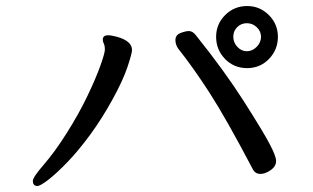

<svg xmlns="http://www.w3.org/2000/svg" viewBox="-20 -672 1040 637"><path d="M104 -55Q89 -55 89 -72Q89 -84 125.5 -126Q162 -168 202 -231.5Q242 -295 270 -353.5Q298 -412 313 -454Q328 -496 328 -508Q328 -520 324.5 -527Q321 -534 321 -540Q321 -555 338 -555Q349 -555 368 -550Q418 -536 418 -506Q418 -495 403 -450Q388 -405 353 -341.5Q318 -278 279.5 -225.5Q241 -173 205 -135.5Q169 -98 141.5 -76.5Q114 -55 104 -55ZM844 -95Q826 -95 818 -112Q729 -281 675 -364.5Q621 -448 571 -511Q562 -524 562 -539Q562 -556 579 -562.5Q596 -569 607 -569Q619 -569 630 -555Q726 -435 789 -336Q852 -237 874 -195.5Q896 -154 896 -138Q896 -120 878 -107.5Q860 -95 844 -95ZM846 -550Q846 -568 832 -581.5Q818 -595 799 -595Q780 -595 767 -582Q754 -569 754 -550Q754 -531 767.5 -516.5Q781 -502 799 -502Q817 -502 831.5 -516.5Q846 -531 846 -550ZM800 -446Q756 -446 726.5 -476.5Q697 -507 697 -550Q697 -592 727 -622Q757 -652 800 -652Q842 -652 872 -622Q902 -592 902 -550Q902 -507 872.5 -476.5Q843 -446 800 -446Z"/></svg>

Font: LXGW WenKai Lite
Style: Bold
Weight: 700
Designer: LXGW / Fontworks Inc.
Foundry: LXGW / Fontworks Inc.
Version: Version 1.330;April 28, 2024